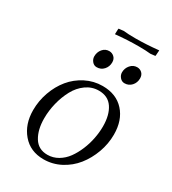

<svg xmlns="http://www.w3.org/2000/svg" viewBox="-182 -841 848 946"><g transform="rotate(30 241.5 -368.0)"><path d="M50.8 -178.2Q50.8 -231 68.6 -280.8Q86.4 -330.6 117.4 -368.4Q148.4 -406.2 193.4 -429.2Q238.3 -452.1 289.1 -452.1Q366.7 -452.1 411.4 -402.8Q456.1 -353.5 456.1 -272Q456.1 -219.2 437.7 -168.9Q419.4 -118.7 388.2 -79.6Q356.9 -40.5 311.8 -16.8Q266.6 6.8 215.8 6.8Q140.1 6.8 95.5 -45.7Q50.8 -98.1 50.8 -178.2ZM118.2 -169.9Q118.2 -105.5 143.8 -63.7Q169.4 -22 221.2 -22Q252.9 -22 280.8 -38.3Q308.6 -54.7 327.9 -81.3Q347.2 -107.9 361.3 -141.8Q375.5 -175.8 382.3 -211.2Q389.2 -246.6 389.2 -279.8Q389.2 -344.7 363 -383.8Q336.9 -422.9 284.2 -422.9Q245.1 -422.9 212.6 -399.7Q180.2 -376.5 160.2 -339.4Q140.1 -302.2 129.2 -258.3Q118.2 -214.4 118.2 -169.9ZM179.2 -558.1Q179.2 -582 193.8 -599.6Q208.5 -617.2 231 -617.2Q247.1 -617.2 259 -606.2Q271 -595.2 271 -576.2Q271 -551.8 255.4 -534.4Q239.7 -517.1 215.8 -517.1Q200.2 -517.1 189.7 -529.8Q179.2 -542.5 179.2 -558.1ZM212.9 -703.1 213.9 -731 214.8 -735.8 242.2 -738.8Q269 -735.8 310.1 -735.8Q370.6 -735.8 441.9 -743.2L439.9 -714.8L439 -710L412.1 -707Q385.3 -710 345.2 -710Q279.3 -710 212.9 -703.1ZM336.9 -558.1Q336.9 -581.5 352.3 -599.4Q367.7 -617.2 390.1 -617.2Q406.2 -617.2 417.7 -606.2Q429.2 -595.2 429.2 -576.2Q429.2 -551.8 413.6 -534.4Q397.9 -517.1 374 -517.1Q358.4 -517.1 347.7 -529.8Q336.9 -542.5 336.9 -558.1Z"/></g></svg>

Font: Dihjauti
Style: Italic
Weight: 400
Italic angle: -9°
Designer: T. Christopher White
Version: Version 3.0.0